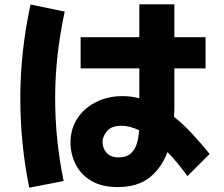

<svg xmlns="http://www.w3.org/2000/svg" viewBox="-20 -809 1040 893"><path d="M527 61Q453 61 404.5 32Q356 3 332 -44.5Q308 -92 308 -146Q308 -210 340 -258.5Q372 -307 427 -334.5Q482 -362 550 -362Q589 -362 628 -352V-491H355V-636H628V-789H791V-636H936V-491H791V-311Q791 -288 789 -266Q834 -230 875 -185.5Q916 -141 955 -93L852 10Q833 -16 809.5 -45Q786 -74 759 -102Q732 -29 676.5 16Q621 61 527 61ZM116 64Q74 -143 74.5 -357Q75 -571 122 -788L281 -755Q237 -552 236.5 -356.5Q236 -161 276 33ZM457 -149Q457 -119 476 -98Q495 -77 531 -77Q568 -77 588 -95Q608 -113 616.5 -141.5Q625 -170 627 -203Q607 -213 586 -218.5Q565 -224 545 -224Q498 -224 477.5 -199Q457 -174 457 -149Z"/></svg>

Font: Murecho ExtraBold
Style: Regular
Weight: 800
Designer: Neil Summerour
Foundry: Positype
Version: Version 1.010; ttfautohint (v1.8.3)